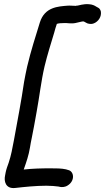

<svg xmlns="http://www.w3.org/2000/svg" viewBox="-20 -796 519 949"><path d="M97 42C97 42 99 39 99 37C110 6 122 -29 128 -66C133 -99 141 -130 148 -171C153 -195 156 -218 161 -243C175 -318 183 -394 200 -467C214 -526 232 -581 248 -635C252 -649 256 -665 261 -678C270 -681 282 -682 298 -682H302C308 -683 331 -678 352 -682C373 -686 386 -691 392 -690H394L405 -684C413 -678 428 -677 435 -678C458 -682 479 -705 479 -730C480 -741 475 -753 465 -758L456 -763C447 -769 436 -774 421 -775C392 -778 368 -768 361 -768H357L355 -767C342 -767 326 -769 314 -768C268 -764 201 -762 177 -685C156 -616 133 -547 114 -466C108 -440 104 -417 99 -391C85 -295 67 -203 49 -104C41 -62 35 -28 23 8C17 24 11 41 8 56C6 64 5 70 5 72C-1 99 7 139 56 133C100 128 157 122 209 122C231 122 255 124 269 126L278 128C285 129 300 130 314 121C352 98 347 50 316 44L306 41C284 36 257 36 229 36C185 36 141 37 97 42Z"/></svg>

Font: Stray Cat
Style: BlkObl
Weight: 900
Version: Version 1.0